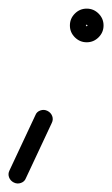

<svg xmlns="http://www.w3.org/2000/svg" viewBox="-53 -316 260 445"><path d="M29 -49Q32 -57 40.5 -60Q49 -63 57 -59Q65 -55 68 -47Q71 -39 67 -31Q52 1 37 33Q22 65 7 97Q7 97 7 97Q7 97 7 97Q4 105 -4.5 108Q-13 111 -21 107Q-29 103 -32 95Q-35 87 -31 79Q-16 47 -1 15Q14 -17 29 -49Q29 -49 29 -49Q29 -49 29 -49ZM145 -257Q145 -258 147 -256Q149 -254 148 -254Q147 -254 149 -256Q151 -258 151 -257Q151 -256 149 -258Q147 -260 148 -260Q149 -260 147 -258Q145 -256 145 -257ZM109 -257Q109 -273 120.5 -284.5Q132 -296 148 -296Q164 -296 175.5 -284.5Q187 -273 187 -257Q187 -241 175.5 -229.5Q164 -218 148 -218Q132 -218 120.5 -229.5Q109 -241 109 -257Z"/></svg>

Font: FRB American Cursive Medium
Style: Italic
Weight: 500
Italic angle: -25°
Version: Version 2.0;Modular Font Editor K font №1